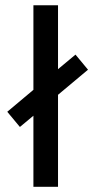

<svg xmlns="http://www.w3.org/2000/svg" viewBox="-20 -715 357 735"><path d="M7.8 -287.1 107.9 -371.1V-694.8H202.1V-450.2L269 -505.9L316.9 -448.2L202.1 -352.1V0H107.9V-272L56.2 -229Z"/></svg>

Font: CMU Bright
Style: SemiBold
Weight: 600
Version: Version 0.7.0